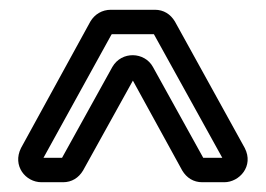

<svg xmlns="http://www.w3.org/2000/svg" viewBox="-20 -714 544 393"><path d="M165 -670 23 -411C5 -375 32 -341 65 -341H109C127 -341 141 -350 150 -365L252 -549L353 -365C362 -350 376 -341 394 -341H439C470 -341 500 -374 481 -411L338 -670C329 -685 315 -694 297 -694H207C189 -694 174 -685 165 -670ZM208 -643 209 -644H295L435 -391H396L293 -577C276 -608 229 -610 210 -577L107 -391H69Z"/></svg>

Font: DIN Rundschrift
Style: EngKont
Weight: 400
Width: 3
Version: Version 1.027